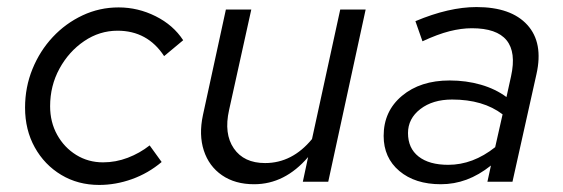

<svg xmlns="http://www.w3.org/2000/svg" viewBox="-20 -515 1594 544"><path d="M261 9Q201 9 153.5 -19.5Q106 -48 78.5 -97.5Q51 -147 51 -210Q51 -268 72 -319.5Q93 -371 129.5 -410Q166 -449 214 -471.5Q262 -494 316 -494Q371 -494 421 -469Q471 -444 499 -401L445 -356Q398 -428 313 -428Q262 -428 218.5 -398.5Q175 -369 148.5 -320.5Q122 -272 122 -214Q122 -169 142 -133Q162 -97 196 -76Q230 -55 272 -55Q308 -55 342 -68Q376 -81 404 -103L438 -56Q400 -24 354 -7.5Q308 9 261 9Z M700 7Q646 7 609 -18.5Q572 -44 557.5 -88.5Q543 -133 555 -189L620 -488H692L629 -203Q614 -136 642.5 -94.5Q671 -53 731 -53Q808 -53 864 -121L944 -488H1016L910 0H838L853 -70Q787 7 700 7Z M1229 7Q1156 7 1111.5 -30.5Q1067 -68 1067 -130Q1067 -200 1119 -243.5Q1171 -287 1254 -287Q1301 -287 1342.5 -275Q1384 -263 1415 -240L1428 -299Q1458 -435 1317 -435Q1287 -435 1253.5 -426.5Q1220 -418 1177 -398L1157 -455Q1252 -495 1330 -495Q1428 -495 1474 -444.5Q1520 -394 1500 -305L1432 0H1361L1371 -46Q1337 -19 1302 -6Q1267 7 1229 7ZM1250 -48Q1320 -48 1383 -98L1404 -191Q1349 -233 1261 -233Q1206 -233 1171 -206Q1136 -179 1136 -138Q1136 -95 1166 -71.5Q1196 -48 1250 -48Z"/></svg>

Font: Red Hat Text VF
Style: Italic
Weight: 400
Italic angle: -12°
Designer: Pentagram, MCKL
Foundry: Pentagram, MCKL
Version: Version 1.023